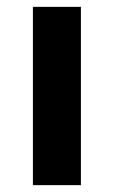

<svg xmlns="http://www.w3.org/2000/svg" viewBox="-20 -540 333 560"><path d="M76 0V-520H216V0Z"/></svg>

Font: M PLUS 2 Thin
Style: Bold
Weight: 700
Version: Version 1.001